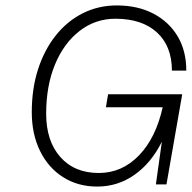

<svg xmlns="http://www.w3.org/2000/svg" viewBox="-20 -679 706 707"><path d="M97 -266Q97 -352 120 -423.5Q143 -495 185 -548Q227 -601 284.5 -630Q342 -659 410 -659Q487 -659 544.5 -629Q602 -599 634 -545.5Q666 -492 666 -419H613Q613 -509 558 -559.5Q503 -610 405 -610Q331 -610 273 -565Q215 -520 182.5 -441.5Q150 -363 150 -260Q150 -160 202 -101Q254 -42 344 -42Q429 -42 491.5 -106.5Q554 -171 579 -284H370L378 -332H651L593 0H554L576 -157Q537 -79 475.5 -35.5Q414 8 338 8Q267 8 212.5 -26.5Q158 -61 127.5 -123Q97 -185 97 -266Z"/></svg>

Font: Overused Grotesk Light
Style: Italic
Weight: 300
Italic angle: -10°
Version: Version 0.003